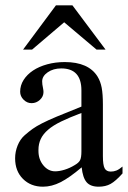

<svg xmlns="http://www.w3.org/2000/svg" viewBox="-20 -694 484 724"><path d="M442 -40Q416 -11 397 -0.5Q378 10 352 10Q321 10 306.5 -7Q292 -24 288 -63Q242 -24 208.5 -7Q175 10 142 10Q96 10 66.5 -19.5Q37 -49 37 -97Q37 -122 46.5 -145.5Q56 -169 73 -184Q89 -198 103 -208Q117 -218 138.5 -229Q160 -240 194.5 -254.5Q229 -269 287 -292V-353Q287 -436 211 -436Q181 -436 160 -421.5Q139 -407 139 -387Q139 -376 142 -363Q143 -358 143.5 -354Q144 -350 144 -347Q144 -330 130.5 -317.5Q117 -305 99 -305Q82 -305 69 -318Q56 -331 56 -348Q56 -372 69 -392.5Q82 -413 104.5 -428Q127 -443 158 -451.5Q189 -460 224 -460Q314 -460 348 -405Q359 -387 363.5 -363Q368 -339 368 -300V-105Q368 -72 374.5 -59.5Q381 -47 398 -47Q409 -47 419 -51Q429 -55 442 -66ZM287 -268Q242 -251 211 -236Q180 -221 161 -204.5Q142 -188 133.5 -169.5Q125 -151 125 -129V-125Q125 -93 143.5 -70.5Q162 -48 188 -48Q204 -48 223.5 -54Q243 -60 261 -71Q277 -80 282 -90Q287 -100 287 -123ZM344 -507 222 -610 101 -507H67L191 -674H253L378 -507Z"/></svg>

Font: Klingon pIqaD Mandel
Style: Regular
Weight: 400
Width: 0
Designer: Mike Neff (qa'vaj)
Foundry: Mike Neff and Michael Everson
Version: Version 2.003